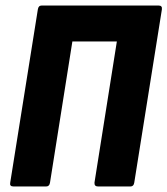

<svg xmlns="http://www.w3.org/2000/svg" viewBox="-20 -675 606 695"><path d="M29 0Q14 0 17 -14L117 -641Q119 -655 131 -655H554Q568 -655 566 -641L466 -14Q464 0 452 0H335Q321 0 322 -14L403 -525H242L161 -14Q159 0 147 0Z"/></svg>

Font: Sofia Sans Condensed Black
Style: Italic
Weight: 900
Italic angle: -9°
Version: Version 4.100